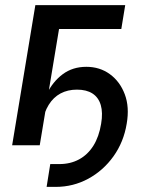

<svg xmlns="http://www.w3.org/2000/svg" viewBox="-20 -566 592 748"><path d="M161.6 162.1 175.8 73.2H211.4Q254.4 73.2 288.1 54.9Q321.8 36.6 343.8 1.7Q365.7 -33.2 374 -84Q381.3 -127 372.6 -156.7Q363.8 -186.5 340.3 -201.7Q316.9 -216.8 279.8 -216.8Q243.7 -216.8 215.8 -201.9Q188 -187 169.7 -157.5Q151.4 -127.9 144 -85.4H126Q136.7 -148.4 161.1 -198.2Q185.5 -248 224.4 -276.9Q263.2 -305.7 316.4 -305.7Q368.7 -305.7 408 -277.1Q447.3 -248.5 466.1 -198.7Q484.9 -148.9 473.6 -84Q461.9 -12.7 422.1 43Q382.3 98.6 323.7 130.4Q265.1 162.1 196.8 162.1ZM467.8 -545.9 452.6 -453.1H210L134.8 0H27.3L117.7 -545.9Z"/></svg>

Font: Inter Medium
Style: Italic
Weight: 500
Italic angle: -9.3988°
Designer: Rasmus Andersson
Foundry: rsms
Version: Version 4.001;git-66647c0bb